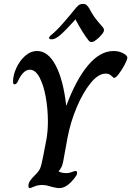

<svg xmlns="http://www.w3.org/2000/svg" viewBox="-20 -966 674 986"><path d="M126 -12Q126 -25 134.5 -37.5Q143 -50 157 -64Q179 -85 186 -101Q193 -117 202 -165L218 -248Q226 -291 226 -342Q226 -406 215 -467.5Q204 -529 183 -568.5Q162 -608 133 -608Q99 -608 72 -549Q65 -533 55 -533Q50 -533 48.5 -536.5Q47 -540 47 -548Q47 -579 63.5 -616Q80 -653 108.5 -678.5Q137 -704 171 -704Q227 -704 266 -630Q305 -556 320 -424H321Q371 -558 432.5 -631Q494 -704 563 -704Q591 -704 612.5 -692.5Q634 -681 634 -670Q634 -660 619.5 -632.5Q605 -605 588 -583.5Q571 -562 563 -567Q561 -568 550.5 -578Q540 -588 522 -588Q485 -588 445.5 -539.5Q406 -491 374 -415Q342 -339 327 -260L304 -134Q298 -104 281 -87V-86Q296 -77 321 -77Q335 -77 349 -82.5Q363 -88 367 -88Q376 -88 376 -79Q376 -72 373 -66.5Q370 -61 363 -52Q323 0 285 0Q275 0 261.5 -3Q248 -6 244 -7Q217 -16 196 -16Q174 -16 155.5 -8Q137 0 133 0Q126 0 126 -12ZM436 -757Q408 -791 367 -867L361 -859Q316 -809 290 -786.5Q264 -764 246 -764Q232 -764 232 -771Q232 -778 245 -788Q270 -808 304.5 -847.5Q339 -887 359 -912Q371 -928 381 -937Q391 -946 406 -946Q417 -946 423 -941.5Q429 -937 437 -925Q453 -895 466 -877Q479 -859 508 -826Q514 -819 514 -812Q514 -804 507.5 -795Q501 -786 487 -772Q462 -750 452 -750Q441 -750 436 -757Z"/></svg>

Font: Charm
Style: Bold
Weight: 700
Designer: Katatrad Aksorn Co.,Ltd.
Foundry: Cadson Demak Co.,Ltd.
Version: Version 1.001